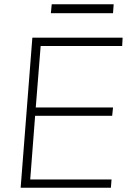

<svg xmlns="http://www.w3.org/2000/svg" viewBox="-20 -882 616 902"><path d="M556 -705 554 -666H171L148 -377H511L507 -338H145L122 -39H504L501 0H77L132 -705ZM511 -820H219L223 -862H514Z"/></svg>

Font: Iunito ExtraLight
Style: Italic
Weight: 200
Italic angle: -4.541°
Designer: Vernon Adams
Foundry: Vernon Adams
Version: Version 2.001;November 30, 2019;FontCreator 12.0.0.2547 64-b